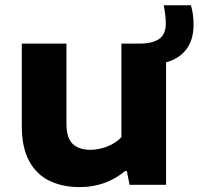

<svg xmlns="http://www.w3.org/2000/svg" viewBox="-20 -716 770 744"><path d="M289 9Q222.5 9 172 -15.2Q121.5 -39.5 93 -91.8Q64.5 -144 64.5 -228V-547H237.5V-237Q237.5 -180 262.2 -157.8Q287 -135.5 329 -135.5Q362 -135.5 394.8 -148Q427.5 -160.5 450.5 -184.5V-547H520.5Q570 -547 596.2 -564.8Q622.5 -582.5 622.5 -625Q622.5 -654 614.5 -695.5H720Q726 -673.5 728 -656Q730 -638.5 730 -620.5Q730 -561.5 702 -524.8Q674 -488 623.5 -474.5V0H482L471.5 -53H464.5Q389.5 9 289 9Z"/></svg>

Font: Encode Sans Expanded Expanded
Style: Bold
Weight: 700
Width: 7
Designer: Multiple Designers
Foundry: Impallari Type
Version: Version 3.000; ttfautohint (v1.8.3) -l 8 -r 50 -G 200 -x 14 